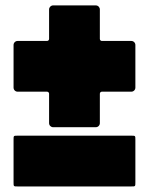

<svg xmlns="http://www.w3.org/2000/svg" viewBox="-20 -728 549 708"><path d="M479.2 -404.9V-562.1C479.2 -570.3 472.5 -577 464.2 -577H355.6C351.5 -577 348.2 -580.4 348.2 -584.5V-693.1C348.2 -701.4 341.5 -708.1 333.2 -708.1H176C167.7 -708.1 161 -701.4 161 -693.1V-584.5C161 -580.4 157.7 -577 153.5 -577H45C36.7 -577 30 -570.3 30 -562.1V-404.9C30 -396.6 36.7 -389.9 45 -389.9H153.5C157.6 -389.9 161 -386.5 161 -382.4V-273.9C161 -265.6 167.7 -258.9 176 -258.9H333.2C341.5 -258.9 348.2 -265.6 348.2 -273.9V-382.4C348.2 -386.5 351.5 -389.9 355.6 -389.9H464.2C472.5 -389.9 479.2 -396.6 479.2 -404.9ZM30 -212.7V-55.5C30 -40.5 30 -40.5 45 -40.5H464.2C479.2 -40.5 479.2 -40.5 479.2 -55.5V-212.7C479.2 -227.7 479.2 -227.7 464.2 -227.7H45C30 -227.7 30 -227.7 30 -212.7Z"/></svg>

Font: Gridlock
Style: Regular
Weight: 400
Designer: Abhik Krishna Ghosh
Version: Version 001.000